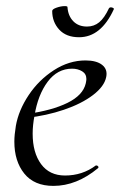

<svg xmlns="http://www.w3.org/2000/svg" viewBox="-20 -597 393 629"><path d="M27 -133Q27 -155 32 -185Q41 -236 74 -285.5Q107 -335 156.5 -367Q206 -399 260 -399Q296 -399 314.5 -384.5Q333 -370 328 -345Q322 -314 284.5 -285.5Q247 -257 189.5 -237.5Q132 -218 68 -211L70 -224Q150 -235 201 -260Q252 -285 261 -324Q263 -334 263 -338Q263 -355 249 -363.5Q235 -372 216 -372Q168 -372 136 -329Q104 -286 93 -218Q87 -187 87 -159Q87 -97 114.5 -59.5Q142 -22 193 -22Q250 -22 294 -55H296Q299 -55 301.5 -52Q304 -49 301 -46Q231 12 155 12Q92 12 59.5 -28.5Q27 -69 27 -133ZM151 -561Q151 -567 165.5 -572Q180 -577 192 -577Q201 -577 201 -574Q203 -545 220 -527.5Q237 -510 265 -510Q288 -510 305 -524Q322 -538 337 -570Q339 -573 343 -573Q347 -573 350.5 -571Q354 -569 353 -567Q311 -475 239 -475Q197 -475 174 -500Q151 -525 151 -561Z"/></svg>

Font: Cormorant Infant
Style: Italic
Weight: 400
Italic angle: -10°
Designer: Christian Thalmann (Catharsis Fonts)
Foundry: Catharsis Fonts
Version: Version 4.000